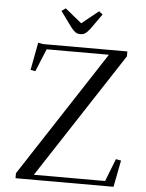

<svg xmlns="http://www.w3.org/2000/svg" viewBox="-60 -944 751 991"><g transform="rotate(5 316.0 -448.0)"><path d="M58.1 0V-25.9L482.9 -676.8H160.2L111.8 -559.1L86.9 -564L113.8 -707L139.2 -702.1H576.2V-676.8L150.9 -25.9H520L565.9 -143.1L592.8 -138.2L565.9 0ZM219.2 -880.9 240.2 -896 326.2 -826.2 413.1 -896 432.1 -880.9 376 -801.8Q361.3 -783.2 351.1 -776.6Q340.8 -770 326.2 -770Q311.5 -770 301.5 -776.6Q291.5 -783.2 276.9 -801.8Z"/></g></svg>

Font: Dehuti
Style: Book
Weight: 400
Version: Version 1.2